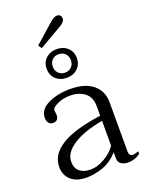

<svg xmlns="http://www.w3.org/2000/svg" viewBox="-164 -966 812 1058"><g transform="rotate(-20 242.0 -437.5)"><path d="M153 -765 266 -865Q289 -885 306 -885Q318 -885 324.5 -878Q331 -871 331 -860Q331 -840 303 -824L167 -745ZM153 -628Q153 -665 178 -688.5Q203 -712 242 -712Q280 -712 305 -688.5Q330 -665 330 -628Q330 -591 305 -567.5Q280 -544 242 -544Q203 -544 178 -567.5Q153 -591 153 -628ZM295 -628Q295 -652 280 -667Q265 -682 242 -682Q219 -682 204 -667.5Q189 -653 189 -628Q189 -604 204 -589Q219 -574 242 -574Q265 -574 280 -589Q295 -604 295 -628ZM33 -96Q33 -168 108 -215.5Q183 -263 342 -285V-340Q342 -393 309 -419.5Q276 -446 221 -446Q183 -446 149 -430.5Q115 -415 115 -398Q115 -392 116.5 -384.5Q118 -377 118 -370Q118 -357 110.5 -346.5Q103 -336 85 -336Q70 -336 60.5 -347Q51 -358 51 -378Q51 -427 106.5 -453.5Q162 -480 236 -480Q322 -480 369 -441.5Q416 -403 416 -337V-52Q416 -36 421 -28.5Q426 -21 437 -21Q450 -21 472 -29V-15Q458 -3 439 3.5Q420 10 400 10Q377 10 360 -0.5Q343 -11 343 -34V-70Q301 -24 251.5 -7Q202 10 157 10Q98 10 65.5 -19Q33 -48 33 -96ZM342 -110V-255Q230 -235 167.5 -194Q105 -153 105 -101Q105 -63 128.5 -43.5Q152 -24 192 -24Q233 -24 277.5 -50.5Q322 -77 342 -110Z"/></g></svg>

Font: Taviraj Light
Style: Regular
Weight: 300
Designer: Katatrad Team
Foundry: CadsonDemak
Version: Version 1.001